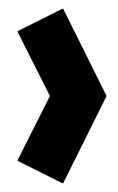

<svg xmlns="http://www.w3.org/2000/svg" viewBox="-20 -467 280 454"><path d="M129 -447 232 -240 129 -33 21 -87 98 -240 21 -393Z"/></svg>

Font: SOV_raksil
Style: bold
Weight: 700
Version: Version 1.00